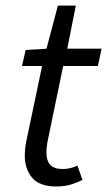

<svg xmlns="http://www.w3.org/2000/svg" viewBox="-20 -661 385 690"><path d="M182.7 9.2Q121.5 9.2 95.3 -22.6Q69.1 -54.4 69.1 -100.6Q69.1 -113.8 70.4 -126.2Q71.7 -138.7 74.3 -152.5L131.3 -423.8H59L72.3 -481.4L147.1 -486L188 -640.9H252.5L221.7 -486H345.1L331.8 -423.8H207.1L150.2 -149.3Q149.2 -140.3 148 -131.9Q146.8 -123.5 146.8 -113.1Q146.8 -84.1 160.4 -68.8Q173.9 -53.6 205.6 -53.6Q220.7 -53.6 234.1 -57.2Q247.4 -60.7 258.2 -65.9L276.3 -14.8Q260.3 -5.8 236.3 1.7Q212.2 9.2 182.7 9.2Z"/></svg>

Font: Source Sans 3
Style: Italic
Weight: 200
Italic angle: -11°
Designer: Paul D. Hunt
Foundry: Adobe
Version: Version 3.046;hotconv 1.0.118;makeotfexe 2.5.65603